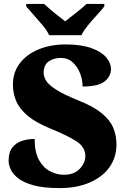

<svg xmlns="http://www.w3.org/2000/svg" viewBox="-20 -951 645 981"><path d="M284 10Q203 10 152 -4Q101 -18 73 -40Q45 -62 34.5 -86Q24 -110 24 -129Q24 -174 43.5 -198Q63 -222 93 -231.5Q123 -241 157 -241Q157 -173 179.5 -133Q202 -93 236.5 -75.5Q271 -58 306 -58Q359 -58 387.5 -88.5Q416 -119 416 -153Q416 -201 368.5 -230.5Q321 -260 240 -293Q164 -324 122 -359Q80 -394 63 -434Q46 -474 46 -518Q46 -582 81.5 -628Q117 -674 178 -699Q239 -724 315 -724Q396 -724 447.5 -705Q499 -686 523 -657.5Q547 -629 547 -598Q547 -561 514.5 -535Q482 -509 402 -509Q402 -543 389 -576.5Q376 -610 351.5 -632.5Q327 -655 291 -655Q254 -655 228.5 -637Q203 -619 203 -579Q203 -559 216 -538Q229 -517 267.5 -492.5Q306 -468 380 -438Q456 -408 498.5 -373.5Q541 -339 558 -299.5Q575 -260 575 -212Q575 -147 539.5 -97Q504 -47 438.5 -18.5Q373 10 284 10ZM231 -771Q221 -794 199 -820.5Q177 -847 153.5 -873Q130 -899 114 -918V-931H205Q216 -921 235.5 -904Q255 -887 276.5 -870.5Q298 -854 313 -842Q328 -854 349.5 -870.5Q371 -887 391.5 -904Q412 -921 422 -931H513V-918Q498 -899 474 -873Q450 -847 428.5 -820.5Q407 -794 396 -771Z"/></svg>

Font: Noto Serif Tamil Black
Style: Regular
Weight: 900
Designer: Indian Type Foundry, Tom Grace, and the Monotype Design Team
Foundry: Monotype Imaging Inc.
Version: Version 2.004; ttfautohint (v1.8.4.7-5d5b)